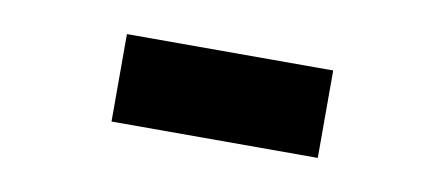

<svg xmlns="http://www.w3.org/2000/svg" viewBox="-29 -841 587 253"><g transform="rotate(10 264.0 -714.5)"><path d="M402 -773V-656H126V-773Z"/></g></svg>

Font: Martel Heavy
Style: Regular
Weight: 900
Designer: Dan Reynolds
Foundry: Dan Reynolds
Version: Version 1.001; ttfautohint (v1.1) -l 5 -r 5 -G 72 -x 0 -D la